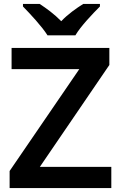

<svg xmlns="http://www.w3.org/2000/svg" viewBox="-20 -958 616 978"><path d="M222 -778H364C390 -823 452 -888 489 -925V-938H404C369 -916 326 -886 292 -850C257 -886 217 -915 182 -938H97V-925C134 -887 194 -823 222 -778ZM547 0V-108H183L537 -627V-714H39V-606H384L29 -87V0Z"/></svg>

Font: Noto Sans Gurmukhi SemiBold
Style: Regular
Weight: 600
Designer: Jelle Bosma - Monotype Design Team
Foundry: Monotype Imaging Inc.
Version: Version 2.004